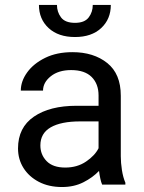

<svg xmlns="http://www.w3.org/2000/svg" viewBox="-20 -750 584 780"><path d="M395 0Q390.6 -9.8 387.5 -24.7Q384.3 -39.6 382.3 -55.7Q356.9 -28.8 318.8 -9.5Q280.8 9.8 231.9 9.8Q178.2 9.8 137.9 -11.2Q97.7 -32.2 75.4 -67.6Q53.2 -103 53.2 -147Q53.2 -231.9 117.7 -276.1Q182.1 -320.3 291 -320.3H380.4V-362.3Q380.4 -409.2 352.3 -437.3Q324.2 -465.3 269 -465.3Q217.8 -465.3 186.3 -440.2Q154.8 -415 154.8 -381.8H64.5Q64.5 -419.9 90.3 -455.8Q116.2 -491.7 163.3 -514.9Q210.4 -538.1 274.4 -538.1Q360.4 -538.1 415.5 -494.1Q470.7 -450.2 470.7 -361.3V-115.2Q470.7 -88.9 475.3 -59.1Q480 -29.3 489.3 -7.8V0ZM245.1 -69.3Q293.9 -69.3 329.8 -93.8Q365.7 -118.2 380.4 -147.9V-256.8H305.7Q228 -256.8 186 -232.7Q144 -208.5 144 -159.2Q144 -121.6 169.4 -95.5Q194.8 -69.3 245.1 -69.3ZM356.9 -730H430.2Q430.2 -672.4 391.1 -636Q352.1 -599.6 284.7 -599.6Q216.8 -599.6 177.5 -636Q138.2 -672.4 138.2 -730H211.4Q211.4 -701.2 228 -679.2Q244.6 -657.2 284.7 -657.2Q323.7 -657.2 340.3 -679.2Q356.9 -701.2 356.9 -730Z"/></svg>

Font: Vazirmatn RD FD
Style: Regular
Weight: 400
Designer: Saber Rastikerdar
Foundry: Saber Rastikerdar
Version: Version 33.003